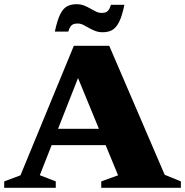

<svg xmlns="http://www.w3.org/2000/svg" viewBox="-31 -894 881 914"><path d="M177.5 -203V-281H527V-203ZM753 -62 830 -30.5V0H451V-30.5L531 -59.5L333 -540.5H347.5L158.5 -60L234.5 -30.5V0H-11V-30.5L66.5 -59.5L320.5 -676H489ZM561 -871Q550 -817 535.8 -789Q521.5 -761 502.8 -750.8Q484 -740.5 458 -740.5Q438 -740.5 422 -746.8Q406 -753 392 -761.2Q378 -769.5 365 -775.8Q352 -782 338.5 -782Q326.5 -782 318.5 -779Q310.5 -776 304.8 -768Q299 -760 294 -743.5H230Q241.5 -797.5 255.5 -825.8Q269.5 -854 288.5 -864Q307.5 -874 333 -874Q353 -874 369 -867.8Q385 -861.5 399 -853.2Q413 -845 426 -838.8Q439 -832.5 452.5 -832.5Q464.5 -832.5 472.5 -835.5Q480.5 -838.5 486.5 -847Q492.5 -855.5 497 -871Z"/></svg>

Font: Newsreader 16pt 16pt ExtraBold
Style: Regular
Weight: 800
Version: Version 1.003